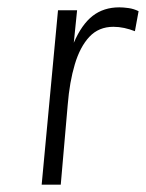

<svg xmlns="http://www.w3.org/2000/svg" viewBox="-20 -503 398 523"><path d="M93.5 0 138 -475H190L181 -386.5Q202.5 -436.5 232.5 -459.8Q262.5 -483 305 -483Q316 -483 330.2 -481Q344.5 -479 357.5 -472.5L347.5 -418Q333.5 -423.5 318.5 -426.8Q303.5 -430 289 -430Q249 -430 223.5 -402.8Q198 -375.5 183.8 -327.8Q169.5 -280 164.5 -218L145.5 0Z"/></svg>

Font: Karla Light
Style: Italic
Weight: 300
Italic angle: -8°
Designer: Jonathan Pinhorn
Version: Version 2.004;gftools[0.9.33]